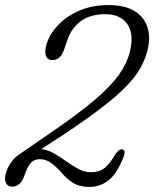

<svg xmlns="http://www.w3.org/2000/svg" viewBox="-31 -729 609 758"><path d="M-9 -41Q-3 -64.5 10.8 -85Q24.5 -105.5 45 -119.5L183.5 -215Q283 -283.5 344 -335.5Q405 -387.5 437 -431.8Q469 -476 481 -522Q499.5 -593 472.2 -633Q445 -673 385 -673Q325.5 -673 288 -645.5Q250.5 -618 234 -568.5L223.5 -537.5Q209 -491.5 175.5 -491.5Q158 -491.5 151.2 -506.8Q144.5 -522 151.5 -550Q163 -592 196.8 -628.2Q230.5 -664.5 281.8 -686.8Q333 -709 396.5 -709Q463 -709 501.5 -684.5Q540 -660 552 -618.8Q564 -577.5 550.5 -527Q541 -491.5 522.2 -458.5Q503.5 -425.5 468 -388.8Q432.5 -352 374 -306.8Q315.5 -261.5 226.5 -202L132 -140.5Q159 -137 183.5 -122.8Q208 -108.5 231.5 -91.5Q255 -74.5 279 -61.8Q303 -49 328.5 -49Q362.5 -49 383.8 -67.2Q405 -85.5 424.5 -120.5Q440 -141.5 451.5 -139.5Q467 -137 457 -110.5Q432.5 -45.5 398.8 -18.2Q365 9 322 9Q284 9 258.2 -6.5Q232.5 -22 206.5 -53.5Q181.5 -79.5 164.2 -90Q147 -100.5 125.5 -100.5Q104.5 -100.5 90.8 -86Q77 -71.5 65 -34.5Q49 8 17.5 8Q1.5 8 -6.5 -4.5Q-14.5 -17 -9 -41Z"/></svg>

Font: Fraunces 144pt SuperSoft Light
Style: Italic
Weight: 300
Italic angle: -16°
Version: Version 1.000;[b76b70a41]